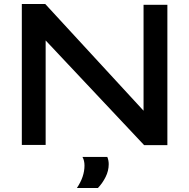

<svg xmlns="http://www.w3.org/2000/svg" viewBox="-20 -724 945 959"><path d="M89 0V-704H206L697 -171V-700H816V1H700L208 -522V0ZM364 215Q402 159 402 103Q402 78 392 60H516Q523 77 523 96Q523 129 507.5 160Q492 191 469 215Z"/></svg>

Font: Georama Extended Medium
Style: Regular
Weight: 500
Width: 7
Designer: Jean-Baptiste Levee
Foundry: Production Type
Version: Version 1.000